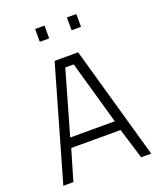

<svg xmlns="http://www.w3.org/2000/svg" viewBox="-163 -1011 930 1112"><g transform="rotate(-20 302.0 -454.5)"><path d="M32 0 232 -697H377L574 -1H512L454 -190H150L94 0ZM277 -640 165 -249H440L329 -640ZM189 -830V-909H247V-830ZM385 -830V-909H443V-830Z"/></g></svg>

Font: TitilliumText22L Lt
Style: Thin
Weight: 300
Designer: Campivisivi
Foundry: Campivisivi
Version: 1.000